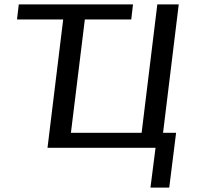

<svg xmlns="http://www.w3.org/2000/svg" viewBox="-20 -669 892 869"><path d="M777 -68H718L789 -649H692L621 -68H301L364 -581H574L582 -649H65L57 -581H266L195 0H684L661 180H746Z"/></svg>

Font: Gamestation Display
Style: Italic
Weight: 400
Designer: Jonas Hecksher
Foundry: Jonas Hecksher, Playtypeª, e-types AS
Version: Version 1.003